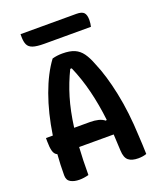

<svg xmlns="http://www.w3.org/2000/svg" viewBox="-162 -998 925 1107"><g transform="rotate(-20 300.0 -444.5)"><path d="M189 0Q159 8 132 8Q100 8 78.5 -4Q57 -16 57 -46Q57 -111 62 -174Q44 -182 38 -205Q32 -228 32 -264V-284H74Q94 -416 133 -523.5Q172 -631 225 -702Q254 -710 287 -710Q333 -710 361.5 -697.5Q390 -685 409.5 -658Q429 -631 446 -586Q482 -503 507.5 -381Q533 -259 539 -113Q541 -85 542 -57Q543 -29 544 0Q533 4 520 6Q507 8 493 8Q454 8 433.5 -8.5Q413 -25 411 -69Q409 -122 406 -170H194Q189 -93 189 0ZM302 -284Q330 -284 352.5 -278.5Q375 -273 391 -260L397 -263Q386 -359 364.5 -446Q343 -533 309 -611H300Q265 -540 241.5 -461.5Q218 -383 205 -284ZM99 -897H442Q475 -897 487.5 -883.5Q500 -870 500 -838Q500 -828 498.5 -817Q497 -806 495 -798H209Q163 -798 139.5 -806Q116 -814 107.5 -832.5Q99 -851 99 -881Z"/></g></svg>

Font: Recursive Mn Csl St SmB
Style: Regular
Weight: 600
Monospace: yes
Version: Version 1.079;hotconv 1.0.112;makeotfexe 2.5.65598; ttfautoh